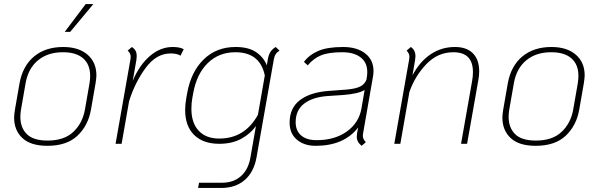

<svg xmlns="http://www.w3.org/2000/svg" viewBox="-20 -713 2969 952"><path d="M50 -130Q50 -143 54 -169L77 -301Q93 -387 149.5 -433.5Q206 -480 293 -480Q370 -480 414 -442Q458 -404 458 -339Q458 -327 454 -301L431 -169Q417 -90 364 -40Q311 10 215 10Q132 10 91 -28.5Q50 -67 50 -130ZM401 -169 424 -301Q427 -321 427 -337Q427 -393 392.5 -423.5Q358 -454 292 -454Q217 -454 168.5 -414Q120 -374 107 -301L84 -169Q81 -151 81 -133Q81 -80 113 -48Q145 -16 216 -16Q298 -16 343.5 -59Q389 -102 401 -169ZM405 -693H443L328 -555H301Z M891 -469 875 -437Q858 -448 826 -448Q755 -448 702 -376Q649 -304 620 -211L583 0H553L627 -420Q628 -424 628 -432Q628 -449 613 -462L634 -480Q647 -471 652.5 -460.5Q658 -450 658 -435Q658 -430 656 -414L638 -312Q672 -392 724 -436Q776 -480 836 -480Q872 -480 891 -469Z M1366 -462Q1353 -454 1347 -444.5Q1341 -435 1338 -420L1252 67Q1239 140 1193.5 179.5Q1148 219 1076 219H962L967 193H1081Q1138 193 1175 160Q1212 127 1222 66L1249 -88Q1222 -50 1176.5 -25Q1131 0 1067 0Q987 0 942.5 -44Q898 -88 898 -168Q898 -196 904 -229L908 -251Q927 -357 990 -418.5Q1053 -480 1148 -480Q1213 -480 1250.5 -454Q1288 -428 1303 -389L1307 -413Q1311 -440 1320.5 -455Q1330 -470 1347 -480ZM1259 -144 1293 -339Q1269 -454 1147 -454Q1065 -454 1010 -400Q955 -346 938 -251L934 -229Q929 -204 929 -173Q929 -104 965 -65Q1001 -26 1067 -26Q1194 -26 1259 -144Z M1780 -50Q1779 -47 1779 -40Q1779 -23 1794 -8L1773 10Q1749 -9 1749 -35Q1749 -42 1751 -56L1756 -81Q1686 10 1545 10Q1488 10 1452 -20.5Q1416 -51 1416 -105Q1416 -177 1466.5 -216Q1517 -255 1607 -262L1700 -269Q1744 -273 1766 -284Q1788 -295 1797 -318L1799 -331Q1801 -340 1801 -356Q1801 -403 1768 -428.5Q1735 -454 1677 -454Q1609 -454 1571.5 -438.5Q1534 -423 1506 -389L1487 -406Q1513 -441 1558 -460.5Q1603 -480 1681 -480Q1750 -480 1791 -448Q1832 -416 1832 -361Q1832 -348 1829 -331ZM1788 -267Q1758 -248 1682 -242L1607 -237Q1531 -232 1488.5 -199.5Q1446 -167 1446 -107Q1446 -65 1473 -41.5Q1500 -18 1550 -18Q1639 -18 1699 -60.5Q1759 -103 1772 -174Z M2356 -360Q2356 -337 2352 -317L2296 0H2266L2321 -312Q2325 -333 2325 -356Q2325 -454 2228 -454Q2151 -454 2094.5 -395.5Q2038 -337 2010 -257L1965 0H1935L2009 -420Q2010 -425 2010 -433Q2010 -448 1996 -462L2017 -480Q2040 -465 2040 -434Q2040 -428 2038 -414L2025 -339Q2060 -406 2114 -443Q2168 -480 2236 -480Q2294 -480 2325 -448.5Q2356 -417 2356 -360Z M2471 -130Q2471 -143 2475 -169L2498 -301Q2514 -387 2570.5 -433.5Q2627 -480 2714 -480Q2791 -480 2835 -442Q2879 -404 2879 -339Q2879 -327 2875 -301L2852 -169Q2838 -90 2785 -40Q2732 10 2636 10Q2553 10 2512 -28.5Q2471 -67 2471 -130ZM2822 -169 2845 -301Q2848 -321 2848 -337Q2848 -393 2813.5 -423.5Q2779 -454 2713 -454Q2638 -454 2589.5 -414Q2541 -374 2528 -301L2505 -169Q2502 -151 2502 -133Q2502 -80 2534 -48Q2566 -16 2637 -16Q2719 -16 2764.5 -59Q2810 -102 2822 -169Z"/></svg>

Font: KoHo ExtraLight
Style: Italic
Weight: 275
Italic angle: -10°
Version: Version 1.000; ttfautohint (v1.6)